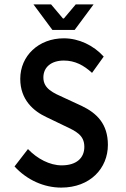

<svg xmlns="http://www.w3.org/2000/svg" viewBox="-20 -840 570 872"><path d="M46 -84C102 -23 179 12 258 12C390 12 470 -76 470 -182C470 -277 420 -326 351 -359L271 -396C222 -418 177 -437 177 -488C177 -536 214 -565 270 -565C320 -565 360 -544 398 -509L451 -583C405 -634 338 -666 270 -666C155 -666 72 -586 72 -482C72 -386 133 -335 191 -308L272 -269C325 -244 363 -227 363 -173C363 -122 327 -89 260 -89C206 -89 149 -119 107 -163ZM324 -820 270 -756H266L212 -820H132L218 -704H319L405 -820Z"/></svg>

Font: Falling Sky
Style: Condensed
Weight: 400
Designer: Paul D. Hunt
Foundry: Adobe Systems Incorporated
Version: Version 1.02